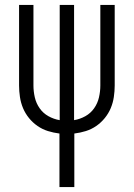

<svg xmlns="http://www.w3.org/2000/svg" viewBox="-20 -540 540 775"><path d="M220 215V-1Q196 -4 173.5 -11Q151 -18 131.5 -31.5Q112 -45 97 -63.5Q82 -82 73 -103.5Q64 -125 60.5 -148.5Q57 -172 57 -195V-520H115V-195Q115 -171 120.5 -147Q126 -123 140 -103Q154 -83 175.5 -71Q197 -59 221 -55V-520H279V-55Q303 -59 324.5 -71Q346 -83 360 -103Q374 -123 379.5 -147Q385 -171 385 -195V-520H443V-195Q443 -172 439.5 -148.5Q436 -125 427 -103.5Q418 -82 403 -63.5Q388 -45 368.5 -31.5Q349 -18 326.5 -11Q304 -4 280 -1V215Z"/></svg>

Font: Iosevka Term Curly Light
Style: Regular
Weight: 300
Designer: Belleve Invis
Foundry: Belleve Invis
Version: Version 32.3.0